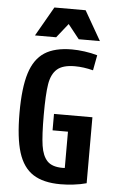

<svg xmlns="http://www.w3.org/2000/svg" viewBox="-57 -861 552 909"><g transform="rotate(5 219.0 -406.5)"><path d="M43 -311.5Q43 -430.7 64.8 -500Q86.5 -569.3 134.8 -600.6Q183 -631.8 265 -631.8Q292 -631.8 324.7 -627.4Q357.4 -623 385.7 -614.7L372.1 -542Q326.3 -553.7 285.1 -553.7Q227.6 -553.7 200.7 -529.8Q173.8 -505.9 166 -457.3Q158.2 -408.7 158.2 -311.5Q158.2 -214.4 165.5 -165.8Q172.9 -117.2 195.9 -93.3Q219 -69.3 268.3 -69.3Q303.7 -69.3 372.1 -81.1L388.7 -6.8Q361.2 1 327.6 4.9Q293.9 8.8 265.8 8.8Q183.6 8.8 135.1 -22.5Q86.7 -53.7 64.8 -123Q43 -192.4 43 -311.5ZM279.3 -242.2H206.1V-320.3H388.7V-6.8H279.3ZM164.1 -822.3H312.5L392.6 -682.6H292L205.1 -792H271.5L184.6 -682.6H84Z"/></g></svg>

Font: Sudo Var
Style: Regular
Weight: 400
Monospace: yes
Designer: Jens Kutilek
Foundry: Jens Kutilek
Version: Version 0.065;FEAKit 1.0